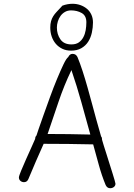

<svg xmlns="http://www.w3.org/2000/svg" viewBox="-20 -982 711 1016"><path d="M591 -10Q591 1 582.5 7.5Q574 14 563 14Q547 14 539 -3Q518 -54 503 -109Q488 -164 473 -218Q342 -221 211 -221Q169 -128 130 -34Q123 -18 107 -18Q96 -18 88 -25Q80 -32 80 -43Q80 -50 91.5 -78Q103 -106 118 -139.5Q133 -173 147 -204Q161 -235 166 -247Q166 -258 173 -265Q174 -269 184.5 -299.5Q195 -330 210.5 -373.5Q226 -417 244.5 -468Q263 -519 281.5 -563.5Q300 -608 315.5 -640.5Q331 -673 341 -680Q349 -697 364 -697Q382 -697 390 -680Q403 -649 417 -606Q431 -563 444 -516.5Q457 -470 469 -425.5Q481 -381 490 -348L515 -260Q520 -254 519.5 -249.5Q519 -245 521 -239Q523 -230 529.5 -210.5Q536 -191 543.5 -166.5Q551 -142 559.5 -115.5Q568 -89 575 -66.5Q582 -44 586.5 -28.5Q591 -13 591 -10ZM458 -270Q434 -357 410.5 -441.5Q387 -526 358 -611Q319 -530 290 -444Q261 -358 232 -273Q345 -273 458 -270ZM472 -863Q472 -836 466 -809Q460 -782 446.5 -761Q433 -740 410.5 -727Q388 -714 356 -714Q330 -714 309.5 -724Q289 -734 275 -750.5Q261 -767 253.5 -789Q246 -811 246 -836Q246 -855 250 -869.5Q254 -884 261.5 -896Q269 -908 279 -918.5Q289 -929 301 -942L310 -952Q337 -962 364 -962Q386 -962 405.5 -955Q425 -948 440 -935.5Q455 -923 463.5 -904.5Q472 -886 472 -863ZM437 -864Q437 -899 412.5 -913Q388 -927 356 -927Q338 -927 324 -919Q310 -911 300.5 -898Q291 -885 286 -868.5Q281 -852 281 -836Q281 -801 299.5 -774Q318 -747 358 -747Q382 -747 397 -757.5Q412 -768 421 -785Q430 -802 433.5 -822.5Q437 -843 437 -864Z"/></svg>

Font: Wynona
Style: Regular
Weight: 400
Italic angle: -12°
Designer: Kanati
Foundry: Kanati and Michael Everson
Version: Version 2.000